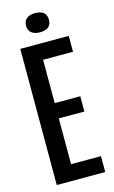

<svg xmlns="http://www.w3.org/2000/svg" viewBox="-124 -852 532 899"><g transform="rotate(-15 142.5 -402.0)"><path d="M34 0V-660H269V-583H124V-373H248V-299H124V-77H269V0ZM143 -711Q118 -711 103 -723Q88 -735 88 -757Q88 -780 103 -792Q118 -804 143 -804Q199 -804 199 -757Q199 -711 143 -711Z"/></g></svg>

Font: Bricolage Grotesque 96pt Condensed
Style: Regular
Weight: 400
Width: 3
Designer: Mathieu Triay
Foundry: Atelier Triay
Version: Version 1.001; ttfautohint (v1.8.4.7-5d5b);gftools[0.9.33.de